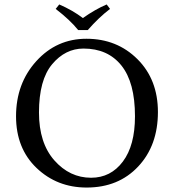

<svg xmlns="http://www.w3.org/2000/svg" viewBox="-20 -832 781 862"><path d="M331 -697Q295 -742 230 -792L246 -812Q306 -786 352 -751Q409 -791 459 -812L474 -792Q424 -754 374 -697ZM355 -614Q273 -614 214 -543.5Q155 -473 155 -327Q155 -190 224 -112Q293 -34 389 -34Q477 -34 531.5 -106.5Q586 -179 586 -310Q586 -462 525 -538Q464 -614 355 -614ZM689 -329Q689 -179 600.5 -84.5Q512 10 369 10Q236 10 144 -78Q52 -166 52 -310Q52 -457 143 -557.5Q234 -658 368 -658Q505 -658 597 -566.5Q689 -475 689 -329Z"/></svg>

Font: Libertinus Sans
Style: Regular
Weight: 400
Designer: Philipp H. Poll
Foundry: Khaled Hosny
Version: Version 6.1